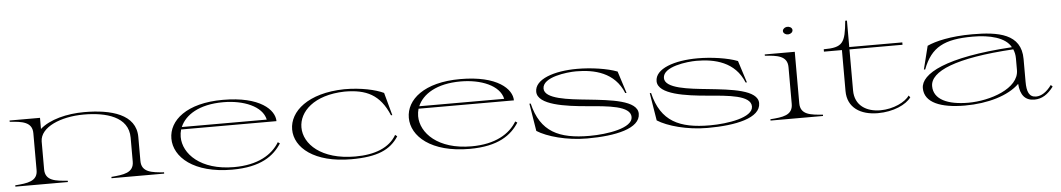

<svg xmlns="http://www.w3.org/2000/svg" viewBox="-38 -1065 7988 1446"><g transform="rotate(-5 3956.0 -342.0)"><path d="M988 -111V-292C988 -464 801 -514 598 -514C466 -514 336 -481 263 -416V-500H33V-490C123 -484 203 -476 203 -389V-111C204 -25 125 -17 33 -10V0H430V-10C339 -17 260 -23 260 -111V-322C262 -430 420 -496 593 -496C761 -496 930 -451 930 -292V-111C930 -25 851 -18 760 -10V0H1158V-10C1067 -17 988 -24 988 -111Z M1671 15C1890 15 1989 -62 2046 -151L2031 -161C1977 -71 1868 -3 1687 -3C1434 -3 1306 -137 1306 -264C1306 -283 1309 -302 1314 -320H2035C2035 -405 1928 -515 1646 -515C1372 -515 1235 -395 1235 -258C1235 -118 1381 15 1671 15ZM1321 -338C1358 -426 1464 -497 1647 -497C1800 -497 1941 -441 1963 -338Z M2572 15C2771 15 2869 -31 2931 -127L2916 -139C2863 -46 2751 -3 2604 -3C2346 -3 2218 -131 2218 -256C2218 -375 2332 -491 2564 -497C2730 -497 2831 -448 2898 -289H2908L2861 -461C2800 -490 2692 -515 2564 -515C2289 -510 2147 -383 2147 -247C2147 -109 2293 15 2572 15Z M3466 15C3685 15 3784 -62 3841 -151L3826 -161C3772 -71 3663 -3 3482 -3C3229 -3 3101 -137 3101 -264C3101 -283 3104 -302 3109 -320H3830C3830 -405 3723 -515 3441 -515C3167 -515 3030 -395 3030 -258C3030 -118 3176 15 3466 15ZM3116 -338C3153 -426 3259 -497 3442 -497C3595 -497 3736 -441 3758 -338Z M4356 14C4569 14 4758 -26 4758 -138C4758 -239 4557 -259 4387 -277C4238 -292 4060 -310 4060 -389C4060 -476 4246 -497 4315 -497C4453 -497 4606 -462 4670 -302H4680L4627 -468C4553 -497 4430 -515 4325 -515C4151 -515 4001 -465 4003 -369C4005 -270 4212 -242 4379 -228C4531 -215 4702 -203 4702 -118C4702 -34 4509 -4 4375 -4C4145 -4 4006 -67 3954 -285H3944L3978 -76C4053 -28 4200 14 4356 14Z M5266 14C5479 14 5668 -26 5668 -138C5668 -239 5467 -259 5297 -277C5148 -292 4970 -310 4970 -389C4970 -476 5156 -497 5225 -497C5363 -497 5516 -462 5580 -302H5590L5537 -468C5463 -497 5340 -515 5235 -515C5061 -515 4911 -465 4913 -369C4915 -270 5122 -242 5289 -228C5441 -215 5612 -203 5612 -118C5612 -34 5419 -4 5285 -4C5055 -4 4916 -67 4864 -285H4854L4888 -76C4963 -28 5110 14 5266 14Z M5742 -10V0H6139V-10C6048 -17 5969 -23 5969 -111V-500H5742V-490C5832 -484 5912 -476 5912 -389V-111C5912 -24 5834 -17 5742 -10ZM5957 -645C5971 -658 5969 -677 5952 -687C5935 -696 5915 -694 5902 -681C5889 -669 5891 -651 5908 -641C5925 -631 5944 -634 5957 -645Z M6188 -482H6324V-172C6324 -46 6422 15 6553 15C6671 15 6768 -30 6806 -83L6794 -97C6765 -51 6672 -5 6574 -5C6469 -5 6381 -57 6381 -172V-482H6782V-500H6381V-700H6368C6352 -533 6333 -500 6188 -500Z M7211 15C7384 15 7541 -31 7624 -113C7630 -27 7667 16 7736 16C7793 16 7838 -13 7881 -70L7868 -83C7831 -32 7790 -6 7751 -6C7697 -6 7681 -50 7681 -124V-296C7681 -487 7508 -515 7311 -515C7148 -515 7032 -487 6970 -458L6926 -282H6936C6998 -446 7099 -497 7314 -497C7442 -497 7561 -468 7601 -392C7095 -361 6906 -251 6906 -143C6906 -33 7030 15 7211 15ZM7239 -4C7083 -4 6977 -51 6977 -152C6977 -264 7172 -349 7610 -375C7619 -354 7624 -332 7624 -305V-217C7624 -77 7402 -4 7239 -4Z"/></g></svg>

Font: Sprat Extended Light
Style: Regular
Weight: 300
Width: 9
Designer: Ethan Nakache
Foundry: Collletttivo
Version: Version 2.000;Glyphs 3.2 (3217)